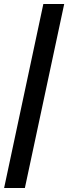

<svg xmlns="http://www.w3.org/2000/svg" viewBox="-20 -797 348 957"><path d="M0.5 140 196 -777H300L104 140Z"/></svg>

Font: Epilogue SemiBold
Style: Italic
Weight: 600
Italic angle: -12°
Designer: Tyler Finck
Foundry: Etcetera Type Co
Version: Version 2.111; ttfautohint (v1.8.3)